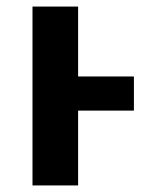

<svg xmlns="http://www.w3.org/2000/svg" viewBox="-20 -565 476 585"><path d="M218 -545V-332H388V-228H218V0H79V-545Z"/></svg>

Font: Noto Sans UI
Style: Bold
Weight: 700
Designer: Monotype Design Team
Foundry: Monotype Imaging Inc.
Version: Version 1.901